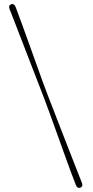

<svg xmlns="http://www.w3.org/2000/svg" viewBox="-20 -776 452 937"><path d="M193 -302.5Q203 -276.5 218.5 -234Q234 -191.5 252.2 -140.8Q270.5 -90 288.8 -39Q307 12 323.2 55.8Q339.5 99.5 350.5 127.5Q358 145.5 372.5 139.5Q386.5 134 379.5 115.5Q367.5 85.5 350.2 41.2Q333 -3 313.2 -53.5Q293.5 -104 274.2 -153.8Q255 -203.5 239 -244.8Q223 -286 213 -311.5Q203 -336.5 188 -378.2Q173 -420 155 -470.2Q137 -520.5 118.5 -571.8Q100 -623 83.8 -667.8Q67.5 -712.5 56 -742.5Q48 -760.5 34 -755Q19.5 -749 27 -731Q38 -703 55 -659.5Q72 -616 91.5 -565Q111 -514 130.5 -463.8Q150 -413.5 166.5 -371Q183 -328.5 193 -302.5Z"/></svg>

Font: Fraunces 72pt S050 Thin
Style: Regular
Weight: 100
Version: Version 1.000; ttfautohint (v1.8.3)